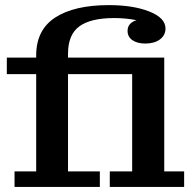

<svg xmlns="http://www.w3.org/2000/svg" viewBox="-20 -734 759 754"><path d="M37.1 0V-61H122.1V-442.9H6.8V-507.8H122.1V-516.1Q122.1 -616.7 197 -665.3Q272 -713.9 407.2 -713.9Q503.4 -713.9 566.7 -688.7Q629.9 -663.6 629.9 -622.1Q629.9 -595.7 608.2 -579.3Q586.4 -563 550.8 -563Q519 -563 500 -576.2Q481 -589.4 481 -612.8Q481 -643.6 516.1 -654.8Q473.6 -663.1 428.2 -663.1Q336.4 -663.1 291.7 -630.6Q247.1 -598.1 247.1 -522.9V-507.8H625V-61H703.1V0H411.1V-61H499V-442.9H247.1V-61H372.1V0Z"/></svg>

Font: Montagu Slab 144pt Medium
Style: Regular
Weight: 500
Designer: Florian Karsten
Foundry: Florian Karsten
Version: Version 1.000